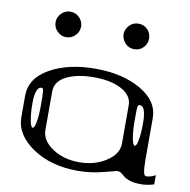

<svg xmlns="http://www.w3.org/2000/svg" viewBox="-84 -833 917 926"><g transform="rotate(10 375.0 -369.5)"><path d="M625 -281.2Q625 -364.3 594.7 -364.3Q585.9 -364.3 584 -350.6Q583 -341.8 583 -281.2Q583 -234.4 589.8 -198.2Q595.7 -167 604.5 -167Q613.3 -167 619.1 -198.2Q625 -228.5 625 -281.2ZM123 -351.6Q122.1 -364.3 113.3 -364.3Q83 -364.3 83 -281.2Q83 -234.4 89.8 -198.2Q95.7 -167 104.5 -167Q113.3 -167 119.1 -198.2Q125 -228.5 125 -281.2Q125 -334 123 -351.6ZM542 -167V-354.5Q542 -402.3 488.3 -430.7Q436.5 -458 354.5 -458Q272.5 -458 219.7 -431.6Q167 -405.3 167 -354.5V-167Q167 -116.2 221.7 -79.1Q276.4 -42 354.5 -42Q429.7 -42 486.3 -79.1Q542 -115.2 542 -167ZM42 -208V-312.5Q42 -398.4 131.8 -449.2Q221.7 -500 354.5 -500Q487.3 -500 577.1 -448.2Q667 -396.5 667 -312.5V-110.4Q667 -31.2 682.6 -31.2Q705.1 -31.2 729.5 -44.9V0Q697.3 10.7 667 10.7Q631.8 10.7 611.3 3.9Q589.8 -3.9 582 -10.7Q574.2 -17.6 564.5 -25.4Q554.7 -32.2 542 -32.2Q539.1 -32.2 480.5 -16.6Q418.9 0 354.5 0Q222.7 0 132.8 -60.5Q42 -122.1 42 -208ZM565.4 -643.6Q547.9 -625 520.5 -625Q494.1 -625 476.6 -643.6Q458 -664.1 458 -687.5Q458 -710.9 476.6 -731.4Q494.1 -750 520.5 -750Q547.9 -750 565.4 -731.4Q583 -712.9 583 -687.5Q583 -662.1 565.4 -643.6ZM231.4 -731.4Q250 -712.9 250 -687.5Q250 -662.1 231.4 -643.6Q212.9 -625 187.5 -625Q162.1 -625 143.6 -643.6Q125 -662.1 125 -687.5Q125 -712.9 143.6 -731.4Q162.1 -750 187.5 -750Q212.9 -750 231.4 -731.4Z"/></g></svg>

Font: okolaksMetalik
Style: bold
Weight: 700
Width: 7
Version: Version 0.6